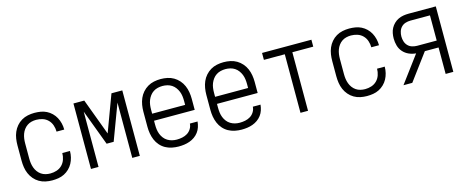

<svg xmlns="http://www.w3.org/2000/svg" viewBox="-34 -996 3568 1473"><g transform="rotate(-15 1750.0 -260.0)"><path d="M247 8Q221 8 194.5 2.5Q168 -3 145 -16.5Q122 -30 104.5 -50.5Q87 -71 76.5 -95.5Q66 -120 62 -146.5Q58 -173 58 -200V-320Q58 -347 62 -373.5Q66 -400 76.5 -424.5Q87 -449 104.5 -469.5Q122 -490 145 -503.5Q168 -517 194.5 -522.5Q221 -528 247 -528Q272 -528 296.5 -524Q321 -520 343 -509Q365 -498 383 -480.5Q401 -463 412.5 -441.5Q424 -420 430 -395.5Q436 -371 436 -346Q436 -346 436 -345.5Q436 -345 436 -345H375Q375 -345 375 -345.5Q375 -346 375 -346Q375 -371 366.5 -396Q358 -421 340 -439Q322 -457 297.5 -465Q273 -473 247 -473Q228 -473 209.5 -468.5Q191 -464 175.5 -453.5Q160 -443 148.5 -427.5Q137 -412 130.5 -394Q124 -376 121.5 -357.5Q119 -339 119 -320V-200Q119 -181 121.5 -162.5Q124 -144 130.5 -126Q137 -108 148.5 -92.5Q160 -77 175.5 -66.5Q191 -56 209.5 -51.5Q228 -47 247 -47Q273 -47 297.5 -55Q322 -63 340 -81Q358 -99 366.5 -124Q375 -149 375 -174Q375 -174 375 -174.5Q375 -175 375 -175H436Q436 -175 436 -174.5Q436 -174 436 -174Q436 -149 430 -124.5Q424 -100 412.5 -78.5Q401 -57 383 -39.5Q365 -22 343 -11Q321 0 296.5 4Q272 8 247 8Z M556 0V-520H642L750 -230L858 -520H944V0H884V-439L778 -156H722L616 -439V0Z M1251 8Q1225 8 1198 2.5Q1171 -3 1147.5 -16Q1124 -29 1106 -49.5Q1088 -70 1077.5 -95Q1067 -120 1062.5 -146.5Q1058 -173 1058 -200V-320Q1058 -347 1062.5 -373.5Q1067 -400 1077.5 -424.5Q1088 -449 1106 -469.5Q1124 -490 1147 -503.5Q1170 -517 1196.5 -522.5Q1223 -528 1250 -528Q1277 -528 1303.5 -522.5Q1330 -517 1353 -503.5Q1376 -490 1394 -469.5Q1412 -449 1422.5 -424.5Q1433 -400 1437.5 -373.5Q1442 -347 1442 -320V-232H1119V-200Q1119 -181 1121.5 -162Q1124 -143 1131 -125Q1138 -107 1150 -91.5Q1162 -76 1178.5 -66Q1195 -56 1213.5 -51.5Q1232 -47 1251 -47Q1273 -47 1295 -51.5Q1317 -56 1335.5 -67.5Q1354 -79 1366 -98.5Q1378 -118 1379 -140H1440Q1438 -118 1431 -96.5Q1424 -75 1410.5 -57Q1397 -39 1378.5 -26Q1360 -13 1339 -5.5Q1318 2 1296 5Q1274 8 1251 8ZM1119 -288H1381V-320Q1381 -339 1378.5 -358Q1376 -377 1369 -394.5Q1362 -412 1350.5 -427.5Q1339 -443 1323 -453.5Q1307 -464 1288 -468.5Q1269 -473 1250 -473Q1231 -473 1212 -468.5Q1193 -464 1177 -453.5Q1161 -443 1149.5 -427.5Q1138 -412 1131 -394.5Q1124 -377 1121.5 -358Q1119 -339 1119 -320Z M1751 8Q1725 8 1698 2.5Q1671 -3 1647.5 -16Q1624 -29 1606 -49.5Q1588 -70 1577.5 -95Q1567 -120 1562.5 -146.5Q1558 -173 1558 -200V-320Q1558 -347 1562.5 -373.5Q1567 -400 1577.5 -424.5Q1588 -449 1606 -469.5Q1624 -490 1647 -503.5Q1670 -517 1696.5 -522.5Q1723 -528 1750 -528Q1777 -528 1803.5 -522.5Q1830 -517 1853 -503.5Q1876 -490 1894 -469.5Q1912 -449 1922.5 -424.5Q1933 -400 1937.5 -373.5Q1942 -347 1942 -320V-232H1619V-200Q1619 -181 1621.5 -162Q1624 -143 1631 -125Q1638 -107 1650 -91.5Q1662 -76 1678.5 -66Q1695 -56 1713.5 -51.5Q1732 -47 1751 -47Q1773 -47 1795 -51.5Q1817 -56 1835.5 -67.5Q1854 -79 1866 -98.5Q1878 -118 1879 -140H1940Q1938 -118 1931 -96.5Q1924 -75 1910.5 -57Q1897 -39 1878.5 -26Q1860 -13 1839 -5.5Q1818 2 1796 5Q1774 8 1751 8ZM1619 -288H1881V-320Q1881 -339 1878.5 -358Q1876 -377 1869 -394.5Q1862 -412 1850.5 -427.5Q1839 -443 1823 -453.5Q1807 -464 1788 -468.5Q1769 -473 1750 -473Q1731 -473 1712 -468.5Q1693 -464 1677 -453.5Q1661 -443 1649.5 -427.5Q1638 -412 1631 -394.5Q1624 -377 1621.5 -358Q1619 -339 1619 -320Z M2220 0V-465H2054V-520H2446V-465H2280V0Z M2747 8Q2721 8 2694.5 2.5Q2668 -3 2645 -16.5Q2622 -30 2604.5 -50.5Q2587 -71 2576.5 -95.5Q2566 -120 2562 -146.5Q2558 -173 2558 -200V-320Q2558 -347 2562 -373.5Q2566 -400 2576.5 -424.5Q2587 -449 2604.5 -469.5Q2622 -490 2645 -503.5Q2668 -517 2694.5 -522.5Q2721 -528 2747 -528Q2772 -528 2796.5 -524Q2821 -520 2843 -509Q2865 -498 2883 -480.5Q2901 -463 2912.5 -441.5Q2924 -420 2930 -395.5Q2936 -371 2936 -346Q2936 -346 2936 -345.5Q2936 -345 2936 -345H2875Q2875 -345 2875 -345.5Q2875 -346 2875 -346Q2875 -371 2866.5 -396Q2858 -421 2840 -439Q2822 -457 2797.5 -465Q2773 -473 2747 -473Q2728 -473 2709.5 -468.5Q2691 -464 2675.5 -453.5Q2660 -443 2648.5 -427.5Q2637 -412 2630.5 -394Q2624 -376 2621.5 -357.5Q2619 -339 2619 -320V-200Q2619 -181 2621.5 -162.5Q2624 -144 2630.5 -126Q2637 -108 2648.5 -92.5Q2660 -77 2675.5 -66.5Q2691 -56 2709.5 -51.5Q2728 -47 2747 -47Q2773 -47 2797.5 -55Q2822 -63 2840 -81Q2858 -99 2866.5 -124Q2875 -149 2875 -174Q2875 -174 2875 -174.5Q2875 -175 2875 -175H2936Q2936 -175 2936 -174.5Q2936 -174 2936 -174Q2936 -149 2930 -124.5Q2924 -100 2912.5 -78.5Q2901 -57 2883 -39.5Q2865 -22 2843 -11Q2821 0 2796.5 4Q2772 8 2747 8Z M3038 0 3195 -211Q3166 -213 3139 -225Q3112 -237 3093 -258.5Q3074 -280 3066 -308Q3058 -336 3058 -365Q3058 -386 3062 -407Q3066 -428 3076 -446.5Q3086 -465 3101.5 -480Q3117 -495 3136 -504Q3155 -513 3176 -516.5Q3197 -520 3218 -520H3434V0H3373V-210H3264L3108 0ZM3218 -265H3373V-465H3218Q3198 -465 3178.5 -459Q3159 -453 3145 -438.5Q3131 -424 3125 -404.5Q3119 -385 3119 -365Q3119 -345 3125 -325.5Q3131 -306 3145 -291.5Q3159 -277 3178.5 -271Q3198 -265 3218 -265Z"/></g></svg>

Font: Iosevka SS04 Light
Style: Regular
Weight: 300
Monospace: yes
Designer: Belleve Invis
Foundry: Belleve Invis
Version: Version 19.0.0; ttfautohint (v1.8.4)